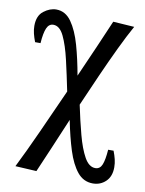

<svg xmlns="http://www.w3.org/2000/svg" viewBox="-80 -512 606 803"><g transform="rotate(10 223.5 -110.0)"><path d="M427 -440Q403 -397 375 -338.5Q347 -280 317.5 -213.5Q288 -147 259 -80Q273 -13 288 43.5Q303 100 322.5 135Q342 170 369 170Q389 170 397.5 149Q406 128 409 85H432Q439 103 443 119.5Q447 136 447 153Q447 192 424.5 213.5Q402 235 370 235Q330 235 304 203Q278 171 260.5 116Q243 61 229 -10Q199 61 173 122.5Q147 184 129 225L39 220Q73 152 114.5 60.5Q156 -31 198 -125Q184 -194 170 -254.5Q156 -315 138 -352.5Q120 -390 93 -390Q74 -390 65 -369Q56 -348 53 -305H30Q23 -323 19 -339.5Q15 -356 15 -372Q15 -415 41 -435Q67 -455 94 -455Q133 -455 158.5 -419Q184 -383 200.5 -324.5Q217 -266 229 -198Q261 -270 289 -334.5Q317 -399 337 -446Z"/></g></svg>

Font: Bona Nova SC
Style: Regular
Weight: 400
Designer: Mateusz Machalski
Foundry: Capitalics
Version: Version 4.001; ttfautohint (v1.8.4.7-5d5b)